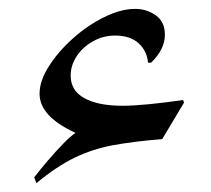

<svg xmlns="http://www.w3.org/2000/svg" viewBox="-20 -350 474 432"><path d="M313 -209Q311 -235 292 -252.5Q273 -270 239 -270Q212 -270 189 -257Q166 -244 152.5 -223.5Q139 -203 139 -180Q139 -146 170 -129Q201 -112 256 -112Q279 -112 315 -115.5Q351 -119 392 -125L394 -119L345 -37Q282 -32 235.5 -23.5Q189 -15 148.5 4.5Q108 24 62 62L57 49Q70 32 87.5 11.5Q105 -9 122 -26.5Q139 -44 150 -51Q69 -88 69 -139Q69 -168 90 -201Q111 -234 144 -263.5Q177 -293 214.5 -311.5Q252 -330 284 -330Q310 -330 330.5 -315.5Q351 -301 351 -272Q351 -239 320 -209Z"/></svg>

Font: Bona Nova SC
Style: Regular
Weight: 400
Designer: Mateusz Machalski
Foundry: Capitalics
Version: Version 4.001; ttfautohint (v1.8.4.7-5d5b)